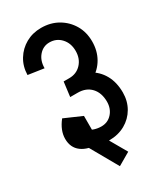

<svg xmlns="http://www.w3.org/2000/svg" viewBox="-188 -729 774 902"><g transform="rotate(-30 199.5 -278.0)"><path d="M277.8 -477.5Q277.8 -519.5 253 -546.6Q228.2 -573.8 190.2 -573.8V-652.5Q241.5 -652.5 281.4 -629.4Q321.2 -606.2 344.2 -567.1Q367.2 -528 367.2 -477.5ZM205 -34.5V-109.5Q240.8 -109.5 263.4 -134.9Q286 -160.2 286 -198H372.2Q372.2 -151.5 350.8 -114.4Q329.2 -77.2 291.5 -56Q253.8 -34.8 205 -34.5ZM147 -302.5 157 -381.5H188V-302.5ZM110.5 -479.8 25 -492.5Q26.2 -538.8 48.4 -574.9Q70.5 -611 107.5 -631.8Q144.5 -652.5 190.5 -652.5V-573.8Q156.2 -573.8 133.4 -547.4Q110.5 -521 110.5 -479.8ZM372.2 -197H286Q286 -245.5 259.6 -274Q233.2 -302.5 187.8 -302.5V-378.2Q244.5 -378.2 285.6 -356.1Q326.8 -334 349.5 -293.5Q372.2 -253 372.2 -197ZM367.2 -477.8Q367.2 -427 344.6 -387.4Q322 -347.8 281.6 -325.2Q241.2 -302.8 187.8 -302.8V-381.5Q227 -381.5 252.4 -408.6Q277.8 -435.8 277.8 -477.8ZM206 -34.5Q182.2 -34.5 162 -40.1Q141.8 -45.8 117.2 -58.5L124.8 -134.5Q149.2 -121.2 167.8 -115.4Q186.2 -109.5 206 -109.5ZM187 95.5 58.2 -131.8 125.2 -169.8 254.8 56ZM28.2 -144H104.8Q104.8 -123.2 118.6 -111.1Q132.5 -99 158.8 -99V-45.5Q96 -45.5 62.1 -70.9Q28.2 -96.2 28.2 -144ZM64.2 -234.8 134 -201Q104.8 -165.5 104.8 -144H28.2Q28.2 -189.5 64.2 -234.8ZM64.2 -234.8 158.8 -193.5V-85.5H86.8Z"/></g></svg>

Font: Akshar Light
Style: Regular
Weight: 300
Designer: Tall Chai
Foundry: Tall Chai
Version: Version 1.100